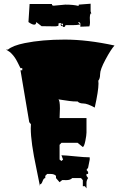

<svg xmlns="http://www.w3.org/2000/svg" viewBox="-20 -951 672 1048"><path d="M418 -817.4Q397.5 -813.5 376.7 -813.7Q356 -814 345.5 -814Q335 -814 335 -808.1Q335 -805.7 335.4 -805.2L324.2 -803.7L322.8 -808.1Q311.5 -808.1 311.5 -814.9V-821.3L322.8 -810.1L324.2 -821.3H311.5L312.5 -825.7L299.8 -823.7L298.8 -810.1Q287.1 -807.1 284.7 -807.1L207 -808.1L177.7 -830.6Q177.7 -816.4 166.5 -816.4Q155.3 -816.4 135.3 -830.6L141.6 -929.2H263.2Q263.2 -919.9 272.5 -919.9L336.4 -925.8Q381.8 -925.8 408.7 -918.5L410.2 -925.8L474.6 -930.7V-889.2L478.5 -876.5L474.1 -877.4Q470.2 -867.2 470.2 -854L471.2 -828.6Q471.2 -816.9 467.8 -807.1L418.5 -805.2Q418.9 -807.1 418.9 -818.4Q418.9 -829.6 409.7 -829.6L405.8 -828.6ZM341.3 32.2 319.8 31.7 305.2 43.5 285.6 21V8.8Q275.9 -1.5 256.8 -1.5H237.3L227.1 8.8V21Q218.3 21 212.4 38.1Q206.5 55.2 198.2 55.2V65.4Q193.4 39.1 178.7 -31.2Q147.9 -174.8 147.9 -250.5Q147.9 -265.6 148.9 -272.9L139.6 -284.2L91.8 -567.4H101.6V-579.1H91.8Q90.3 -581.5 85.7 -591.1Q81.1 -600.6 79.6 -603.5Q78.1 -606.4 73.7 -615Q69.3 -623.5 67.1 -627Q64.9 -630.4 60.3 -637.5Q55.7 -644.5 52.5 -647.9Q49.3 -651.4 44.4 -657Q39.6 -662.6 35.2 -666Q20.5 -676.3 12.7 -680.2H23.4Q49.8 -702.6 115.2 -715.8Q210 -734.9 333.3 -734.9Q456.5 -734.9 605 -702.6Q585.4 -681.2 555.9 -626.2Q526.4 -571.3 526.4 -546.4Q526.4 -521.5 516.6 -510.7L517.6 -494.6Q517.6 -455.6 497.1 -363.8Q456.5 -386.2 435.1 -386.2Q413.6 -386.2 403.8 -397Q377.9 -397 359.6 -399.7Q341.3 -402.3 324.5 -404.8Q307.6 -407.2 298.3 -408.7Q307.1 -403.8 307.1 -359.4L305.2 -306.6H452.1V-227.5Q452.1 -212.9 445.8 -181.9Q439.5 -150.9 432.1 -148.4L403.8 -171.4H315.4L305.2 -160.6V-80.1L315.4 -72.3L324.2 -80.1L315.4 -103.5Q338.4 -103 389.9 -97.7Q441.4 -92.3 469.7 -92.3V-80.1L460.9 -35.6L452.1 -23.4L460.9 -12.7V-1.5H452.1V8.8L460.9 21Q452.1 33.2 452.1 46.9V77.1L443.4 65.4H432.1V32.2L422.4 21H374Q364.3 32.2 341.3 32.2Z"/></svg>

Font: Butcherman
Style: Regular
Weight: 400
Version: Version 001.003